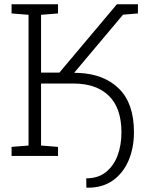

<svg xmlns="http://www.w3.org/2000/svg" viewBox="-20 -731 722 900"><path d="M387.7 148.9 384.8 147.9 384.3 105Q438.5 105 475.1 76.7Q511.7 48.3 530.5 -0.5Q549.3 -49.3 549.3 -111.8Q548.8 -225.6 489.7 -282.5Q430.7 -339.4 325.2 -339.4H172.4V-48.8L252 -42.5V0H34.2V-42.5L113.8 -48.8V-661.6L34.2 -668V-710.9H252V-668L172.4 -661.6V-390.6H258.3L527.8 -710.9H626.5V-668L556.6 -662.1L329.6 -392.1L329.1 -389.6Q333.5 -389.6 338.9 -389.4Q344.2 -389.2 349.1 -389.2Q468.8 -383.8 538.3 -314.7Q607.9 -245.6 607.9 -111.8Q607.9 -37.6 582.5 21.7Q557.1 81.1 508.1 115.5Q459 149.9 387.7 148.9Z"/></svg>

Font: Roboto Slab Light
Style: Regular
Weight: 300
Designer: Google
Version: Version 2.000; ttfautohint (v1.8.1.43-b0c9)